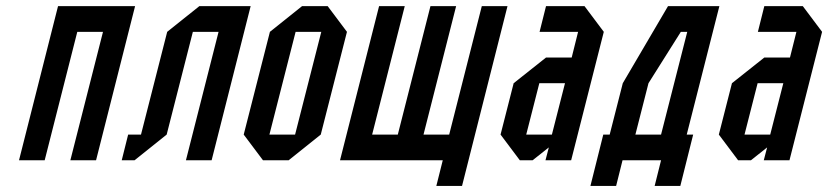

<svg xmlns="http://www.w3.org/2000/svg" viewBox="-20 -520 2688 623"><path d="M125 0H41.7L168.3 -500H418.3L291.7 0H208.3L314.2 -416.7H230.8Z M666.7 0H583.3L689.2 -416.7H605.8L520.8 -83.3L416.7 0H375L395.8 -83.3H437.5L522.5 -416.7L626.7 -500H793.3Z M833.3 0 770.8 -83.3 855.8 -416.7 960 -500H1043.3L1105.8 -416.7L1020.8 -83.3L916.7 0ZM854.2 -83.3H937.5L1022.5 -416.7H939.2Z M1437.5 -83.3 1543.3 -500H1626.7L1479.2 83.3H1395.8L1416.7 0H1083.3L1210 -500H1293.3L1187.5 -83.3H1270.8L1376.7 -500H1460L1354.2 -83.3Z M1687.5 -83.3H1770.8L1813.3 -250H1730ZM1666.7 0 1604.2 -83.3 1646.7 -250 1751.7 -333.3H1835L1855.8 -416.7H1730.8L1751.7 -500H1876.7L1939.2 -416.7L1833.3 0H1750L1760.8 -41.7L1708.3 0Z M2041.7 -83.3H2125L2210 -416.7H2189.2L2084.2 -250ZM2000 0 1979.2 83.3H1895.8L1937.5 -83.3H1958.3L2000.8 -250L2147.5 -500H2314.2L2208.3 -83.3H2229.2L2187.5 83.3H2104.2L2125 0Z M2395.8 -83.3H2479.2L2521.7 -250H2438.3ZM2375 0 2312.5 -83.3 2355 -250 2460 -333.3H2543.3L2564.2 -416.7H2439.2L2460 -500H2585L2647.5 -416.7L2541.7 0H2458.3L2469.2 -41.7L2416.7 0Z"/></svg>

Font: Yulong
Style: Italic
Weight: 400
Italic angle: -14.25°
Designer: GGBotNet
Foundry: f0n7.com
Version: 1.00